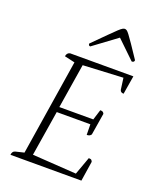

<svg xmlns="http://www.w3.org/2000/svg" viewBox="-158 -968 879 1063"><g transform="rotate(20 281.5 -436.0)"><path d="M34 0Q36 -22 53 -26L103 -38L192 -602L131 -616Q134 -637 152 -641H525L507 -532Q488 -532 485 -548L476 -615L240 -603L198 -341H398L417 -402Q425 -402 430.5 -400Q436 -398 440 -389L419 -260Q413 -252 406.5 -250Q400 -248 393 -248L392 -310H194L151 -43L410 -26L448 -131Q460 -131 464 -127Q468 -123 470 -117L452 0ZM391 -872Q397 -872 403 -868Q409 -864 419.5 -850Q430 -836 450 -807Q470 -778 503 -728Q503 -715 488 -715L382 -817L244 -715Q233 -715 233 -728Q283 -778 312 -807Q341 -836 356 -850Q371 -864 378.5 -868Q386 -872 391 -872Z"/></g></svg>

Font: Petrona ExtraLight
Style: Italic
Weight: 200
Italic angle: -9°
Designer: Ringo R. Seeber
Foundry: Ringo R. Seeber
Version: Version 2.001; ttfautohint (v1.8.3)